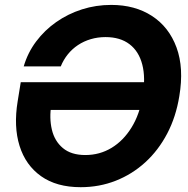

<svg xmlns="http://www.w3.org/2000/svg" viewBox="-20 -759 775 790"><path d="M312 11.2Q212.9 11.2 149.2 -33.9Q85.4 -79.1 60.5 -158.7Q35.6 -238.3 52.7 -342.3L65.4 -420.9H630.4L611.8 -306.6H154.8L191.4 -330.1Q182.1 -273.4 193.4 -225.8Q204.6 -178.2 238.8 -149.7Q272.9 -121.1 331.1 -121.1Q390.1 -121.1 439 -150.6Q487.8 -180.2 521.2 -234.4Q554.7 -288.6 566.9 -363.3Q579.6 -439 565.4 -493.4Q551.3 -547.9 512.9 -577.1Q474.6 -606.4 414.1 -606.4Q382.3 -606.4 353.5 -597.9Q324.7 -589.4 300.8 -573.5Q276.9 -557.6 259 -535.4Q241.2 -513.2 230 -485.8H77.6Q94.2 -542.5 128.9 -588.6Q163.6 -634.8 211.7 -668.5Q259.8 -702.1 317.4 -720.5Q375 -738.8 437.5 -738.8Q535.2 -738.8 605.2 -693.4Q675.3 -647.9 706.3 -563.7Q737.3 -479.5 717.8 -363.3Q704.1 -278.3 668 -209.5Q631.8 -140.6 577.9 -91.3Q523.9 -42 456.3 -15.4Q388.7 11.2 312 11.2Z"/></svg>

Font: Inter 28pt
Style: Bold Italic
Weight: 700
Italic angle: -9.3988°
Designer: Rasmus Andersson
Foundry: rsms
Version: Version 4.001;git-66647c0bb